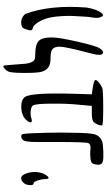

<svg xmlns="http://www.w3.org/2000/svg" viewBox="234 -1113 636 1144"><g transform="rotate(-90 552.0 -541.0)"><path d="M60 -572Q57 -575 57 -592Q57 -609 49 -634Q41 -659 31 -659Q21 -659 21 -678Q21 -714 48 -729Q76 -744 91 -701Q108 -651 90 -602Q85 -591 79 -582Q66 -564 60 -572Z M152 -251Q140 -261 143 -281Q145 -305 155 -312.5Q165 -320 197 -321Q208 -322 222.5 -321Q237 -320 244.5 -319.5Q252 -319 259.5 -322Q267 -325 271 -332Q275 -339 276.5 -392Q278 -445 278 -536Q278 -627 278 -642Q278 -708 289 -721Q299 -733 312 -732.5Q325 -732 326 -719Q331 -681 333 -579Q335 -477 333 -428Q332 -323 324 -296Q310 -251 260 -246Q167 -238 152 -251Z M396 -300Q407 -312 449 -312H493L500 -389Q507 -453 506.5 -549Q506 -645 496 -662Q489 -673 464.5 -676Q440 -679 419 -672Q399 -666 395.5 -673.5Q392 -681 406 -699Q430 -729 479.5 -732Q529 -735 547 -709Q573 -670 565 -408L562 -312L603 -306Q644 -300 647 -291Q649 -284 634 -271Q619 -258 601 -250Q586 -244 484 -244Q382 -244 378 -250Q374 -256 380.5 -273Q387 -290 396 -300Z M798 -259Q794 -276 810 -334Q851 -486 845 -518Q841 -542 826 -550Q811 -558 772 -558Q710 -558 696 -613Q689 -641 689.5 -717.5Q690 -794 698 -810Q705 -824 716.5 -833Q728 -842 732 -838Q735 -835 739 -775Q742 -727 744.5 -705.5Q747 -684 754.5 -669.5Q762 -655 772 -652Q782 -649 804 -649Q861 -648 881 -627.5Q901 -607 901 -550Q901 -508 875.5 -396Q850 -284 836 -265Q823 -246 812.5 -244.5Q802 -243 798 -259Z M1026 -251Q1018 -265 1017.5 -280Q1017 -295 1020.5 -314Q1024 -333 1024 -341Q1024 -345 1026 -374Q1028 -403 1029 -428Q1030 -453 1028 -491Q1026 -529 1020 -558.5Q1014 -588 1000 -616.5Q986 -645 965 -661Q947 -664 944 -672.5Q941 -681 950 -706Q955 -721 960.5 -725.5Q966 -730 979 -732Q1017 -737 1041 -708Q1096 -561 1079 -342Q1067 -276 1046 -254Q1037 -245 1034.5 -244.5Q1032 -244 1026 -251Z"/></g></svg>

Font: Amit
Style: Regular
Weight: 400
Version: Version 1.1